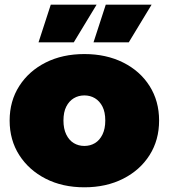

<svg xmlns="http://www.w3.org/2000/svg" viewBox="-20 -787 718 817"><path d="M339 10Q246 10 174.5 -26.5Q103 -63 62 -127Q21 -191 21 -274Q21 -357 62 -421Q103 -485 174.5 -521Q246 -557 339 -557Q432 -557 504 -521Q576 -485 616.5 -421Q657 -357 657 -274Q657 -191 616.5 -127Q576 -63 504 -26.5Q432 10 339 10ZM339 -166Q364 -166 384 -178Q404 -190 416 -214.5Q428 -239 428 -274Q428 -310 416 -333.5Q404 -357 384 -369Q364 -381 339 -381Q314 -381 294 -369Q274 -357 262 -333.5Q250 -310 250 -274Q250 -239 262 -214.5Q274 -190 294 -178Q314 -166 339 -166ZM378 -607 430 -767H625L528 -607ZM144 -607 196 -767H391L294 -607Z"/></svg>

Font: MOST Montserrat Black
Style: Regular
Weight: 900
Designer: Julieta Ulanovsky
Foundry: Julieta Ulanovsky
Version: Version 8.000;March 11, 2024;FontCreator 15.0.0.2926 64-bit